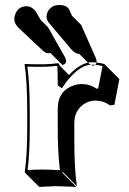

<svg xmlns="http://www.w3.org/2000/svg" viewBox="-20 -688 517 768"><path d="M46.9 -609.9Q46.9 -597.7 60.1 -585L158.2 -493.2Q166.5 -485.8 172.9 -484.9L229.5 -428.2Q243.2 -430.2 244.6 -443.4Q244.1 -451.2 240.7 -457.5L172.4 -578.6L116.2 -634.8Q110.4 -643.1 108.9 -644.5Q99.6 -652.3 87.9 -652.8Q56.6 -652.8 48.8 -622.6Q46.9 -616.2 46.9 -609.9ZM175.8 -622.1Q176.3 -612.3 181.2 -606L272.9 -497.1Q275.4 -494.1 277.8 -491.7L332 -437.5Q339.4 -439 346.2 -439Q357.4 -439 366.2 -438Q366.2 -439.5 366.7 -440.4Q366.2 -447.8 363.8 -454.6L304.7 -588.4L248 -645Q246.1 -648.4 244.6 -650.4Q235.8 -658.2 217.8 -658.2Q190.4 -658.2 179.2 -635.3Q175.8 -628.4 175.8 -622.1ZM255.9 -388.2Q295.9 -429.7 332 -437.5L334 -435.5Q344.2 -426.3 353.5 -425.3Q364.3 -427.2 366.2 -438Q382.3 -436 397 -432.1L400.9 -428.2L457.5 -371.6L437.5 -268.6L419.4 -266.6Q394.5 -285.2 361.8 -285.6Q327.1 -285.6 300.8 -259.3Q277.8 -234.9 277.3 -196.3V-123.5Q277.3 -14.2 287.6 56.6L231 0L229 2.9L285.6 59.6Q284.2 59.6 203.6 56.6L136.7 59.6L80.1 2.9L79.1 0Q88.9 -68.4 88.9 -180.2V-234.9Q88.9 -367.7 78.1 -429.2L80.1 -432.1Q165.5 -428.2 210 -435.1Q213.9 -434.6 215.8 -433.1Q217.8 -429.7 219.2 -424.8ZM166 -622.1Q167 -608.4 173.3 -599.6L265.1 -490.7Q280.8 -472.7 296.9 -472.2Q316.4 -476.6 319.8 -497.1Q319.3 -506.3 316.4 -514.6L257.3 -648.9Q248 -667.5 217.8 -668Q185.5 -668 170.9 -641.6Q166.5 -631.8 166 -622.1ZM37.1 -609.9Q38.1 -593.3 53.2 -577.6L150.9 -485.8Q162.6 -475.6 172.9 -475.1Q191.9 -475.1 197.3 -493.2Q198.2 -497.1 197.8 -500Q197.3 -510.3 192.9 -519L124.5 -640.1V-640.6Q108.4 -662.1 87.9 -663.1Q52.2 -663.1 40.5 -629.9Q37.1 -619.6 37.1 -609.9ZM233.4 -343.3 227.5 -335 210.9 -346.7V-352.1Q210.9 -412.6 209 -423.3V-424.3V-424.8Q167.5 -418.9 89.4 -421.4Q99.1 -356.9 99.1 -234.9V-180.2Q99.1 -72.3 90.3 -7.8Q120.6 -9.8 147 -9.8Q175.8 -9.8 219.7 -7.3Q210.9 -76.2 210.9 -180.2V-252.9Q210.9 -326.7 279.3 -347.7Q293.9 -352.1 305.2 -352.1Q339.8 -351.6 365.7 -333.5L372.6 -334L390.1 -423.8Q369.6 -429.2 346.2 -429.2Q299.8 -429.2 246.1 -361.3Q239.3 -351.6 233.4 -343.3Z"/></svg>

Font: Linux Biolinum Shadow O
Style: Bold
Weight: 700
Designer: Philipp H. Poll
Foundry: Philipp H. Poll
Version: Version 0.9.2